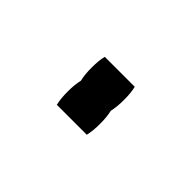

<svg xmlns="http://www.w3.org/2000/svg" viewBox="-26 -466 453 453"><g transform="rotate(45 200.0 -240.0)"><path d="M250 -240Q254 -224 254 -200Q254 -177 250 -160H150Q146 -177 146 -200Q146 -224 150 -240Q146 -257 146 -280Q146 -304 150 -320H250Q254 -304 254 -280Q254 -257 250 -240Z"/></g></svg>

Font: VT323
Style: Regular
Weight: 400
Monospace: yes
Designer: Peter Hull
Version: Version 2.000